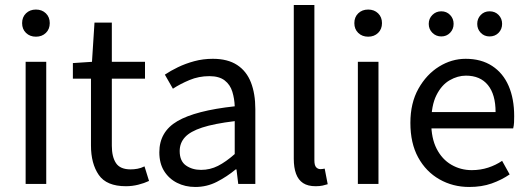

<svg xmlns="http://www.w3.org/2000/svg" viewBox="-20 -732 2104 764"><path d="M82 0V-486H164V0ZM123 -586Q99 -586 83.5 -601Q68 -616 68 -640Q68 -664 83.5 -679Q99 -694 123 -694Q147 -694 162.5 -679Q178 -664 178 -640Q178 -616 162.5 -601Q147 -586 123 -586Z M481 9Q404 9 373 -36Q342 -81 342 -153V-419H270V-481L346 -486L356 -642H425V-486H557V-419H425V-152Q425 -108 441.5 -83Q458 -58 500 -58Q513 -58 527 -60.5Q541 -63 555 -70L573 -12Q554 -3 530 3Q506 9 481 9Z M757 12Q717 12 684.5 -4.5Q652 -21 633 -51.5Q614 -82 614 -126Q614 -208 686 -250Q758 -292 914 -309Q913 -339 904.5 -367Q896 -395 874 -412Q852 -429 813 -429Q771 -429 734 -413.5Q697 -398 668 -379L636 -435Q658 -450 688 -464.5Q718 -479 753 -488.5Q788 -498 827 -498Q886 -498 923.5 -473.5Q961 -449 978.5 -404Q996 -359 996 -298V0H928L921 -58H918Q883 -29 843 -8.5Q803 12 757 12ZM780 -56Q816 -56 847.5 -72Q879 -88 914 -119V-250Q832 -240 784.5 -224.5Q737 -209 716 -186Q695 -163 695 -131Q695 -91 720 -73.5Q745 -56 780 -56Z M1236 9Q1205 9 1186 -3.5Q1167 -16 1158 -40.5Q1149 -65 1149 -100V-712H1231V-94Q1231 -74 1238 -66.5Q1245 -59 1255 -59Q1259 -59 1262.5 -59.5Q1266 -60 1272 -61L1284 1Q1275 4 1263.5 6.5Q1252 9 1236 9Z M1404 0V-486H1486V0ZM1445 -586Q1421 -586 1405.5 -601Q1390 -616 1390 -640Q1390 -664 1405.5 -679Q1421 -694 1445 -694Q1469 -694 1484.5 -679Q1500 -664 1500 -640Q1500 -616 1484.5 -601Q1469 -586 1445 -586Z M1847 12Q1782 12 1728.5 -18.5Q1675 -49 1644 -105.5Q1613 -162 1613 -243Q1613 -322 1645 -379Q1677 -436 1727 -467Q1777 -498 1833 -498Q1895 -498 1938.5 -469.5Q1982 -441 2004 -390Q2026 -339 2026 -270Q2026 -257 2025.5 -245Q2025 -233 2022 -221H1672V-286H1952Q1952 -356 1921.5 -393.5Q1891 -431 1834 -431Q1801 -431 1769 -412.5Q1737 -394 1716.5 -353Q1696 -312 1696 -244Q1696 -182 1717.5 -140Q1739 -98 1776 -76.5Q1813 -55 1857 -55Q1892 -55 1922.5 -65Q1953 -75 1978 -92L2008 -38Q1976 -16 1936.5 -2Q1897 12 1847 12ZM1736 -587Q1715 -587 1700.5 -601.5Q1686 -616 1686 -637Q1686 -658 1700.5 -672.5Q1715 -687 1736 -687Q1757 -687 1771 -672.5Q1785 -658 1785 -637Q1785 -616 1771 -601.5Q1757 -587 1736 -587ZM1928 -587Q1907 -587 1893 -601.5Q1879 -616 1879 -637Q1879 -658 1893 -672.5Q1907 -687 1928 -687Q1950 -687 1964 -672.5Q1978 -658 1978 -637Q1978 -616 1964 -601.5Q1950 -587 1928 -587Z"/></svg>

Font: Source Sans 3
Style: Regular
Weight: 400
Designer: Paul D. Hunt
Foundry: Adobe
Version: Version 3.046;hotconv 1.0.118;makeotfexe 2.5.65603